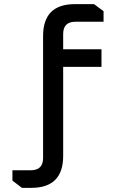

<svg xmlns="http://www.w3.org/2000/svg" viewBox="-20 -760 612 927"><path d="M40 62H129Q188 62 188 3V-586Q188 -740 341 -740H434L480 -706V-655H344Q285 -655 285 -596V-522H470V-437H285V-7Q285 147 131 147H86L40 112Z"/></svg>

Font: Oxanium Medium
Style: Regular
Weight: 500
Designer: Severin Meyer
Version: Version 1.001